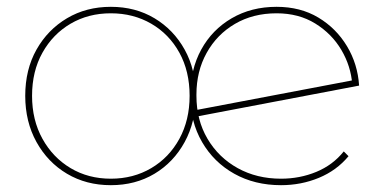

<svg xmlns="http://www.w3.org/2000/svg" viewBox="-20 -540 1127 563"><path d="M305 3Q233 3 176.5 -30.5Q120 -64 87 -123.5Q54 -183 54 -259Q54 -336 87 -394.5Q120 -453 176.5 -486.5Q233 -520 305 -520Q377 -520 433 -486.5Q489 -453 521.5 -394.5Q554 -336 554 -259Q554 -183 521.5 -123.5Q489 -64 433 -30.5Q377 3 305 3ZM305 -16Q371 -16 423.5 -47Q476 -78 506 -133Q536 -188 536 -259Q536 -331 506 -385.5Q476 -440 423.5 -470.5Q371 -501 305 -501Q239 -501 187 -470.5Q135 -440 104.5 -385.5Q74 -331 74 -259Q74 -188 104.5 -133Q135 -78 187 -47Q239 -16 305 -16ZM804 3Q727 3 667 -30.5Q607 -64 572.5 -123.5Q538 -183 538 -259Q538 -336 570 -394.5Q602 -453 659.5 -486.5Q717 -520 791 -520Q861 -520 913.5 -488.5Q966 -457 997.5 -404.5Q1029 -352 1033 -289L555 -198L548 -216L1022 -306L1013 -292Q1009 -346 981 -393.5Q953 -441 904.5 -471Q856 -501 791 -501Q722 -501 669 -470Q616 -439 586 -385Q556 -331 556 -263V-259Q556 -188 588.5 -133Q621 -78 677 -47Q733 -16 804 -16Q859 -16 907.5 -36Q956 -56 988 -96L1002 -82Q967 -40 915 -18.5Q863 3 804 3Z"/></svg>

Font: Montserrat Alternates Thin
Style: Regular
Weight: 100
Designer: Julieta Ulanovsky
Foundry: Julieta Ulanovsky
Version: Version 9.000